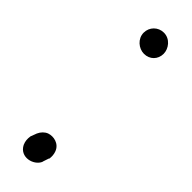

<svg xmlns="http://www.w3.org/2000/svg" viewBox="-166 -470 455 455"><g transform="rotate(45 62.0 -242.0)"><path d="M19 -63C18 -56 18 -48 22 -39C36 -11 73 -21 82 -42V-43L87 -58L88 -59C89 -65 89 -73 86 -81C79 -100 58 -104 44 -99C36 -96 29 -89 25 -80L19 -64ZM71 -393C90 -393 104 -407 104 -426C104 -443 90 -462 69 -462C50 -462 35 -447 35 -428C35 -408 53 -393 71 -393Z"/></g></svg>

Font: Stray Cat
Style: ExBd
Weight: 800
Version: Version 1.0